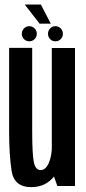

<svg xmlns="http://www.w3.org/2000/svg" viewBox="-20 -806 372 832"><path d="M228.5 0H305V-598H204.5V-68ZM119.5 -598.5H19.5V-239Q19.5 -136.5 30.2 -65.8Q41 5 115.5 5Q179 5 216.8 -44.5Q254.5 -94 254.5 -162L205 -177Q205 -131 191.5 -100Q178 -69 156 -69Q133.5 -69 126.5 -104Q119.5 -139 119.5 -239.5ZM107 -627Q120.5 -627 130 -636.5Q139.5 -646 139.5 -659.5Q139.5 -673 130 -682.8Q120.5 -692.5 107 -692.5Q93.5 -692.5 84 -682.8Q74.5 -673 74.5 -659.5Q74.5 -646 84 -636.5Q93.5 -627 107 -627ZM220 -627Q234 -627 243.2 -636.5Q252.5 -646 252.5 -659.5Q252.5 -673 243.2 -682.8Q234 -692.5 220 -692.5Q206.5 -692.5 197.2 -682.8Q188 -673 188 -659.5Q188 -646 197.2 -636.5Q206.5 -627 220 -627ZM151.5 -703.5H200L157 -786.5H87Z"/></svg>

Font: Anybody ExtraCondensed Medium
Style: Regular
Weight: 500
Width: 2
Version: Version 1.113;gftools[0.9.25]